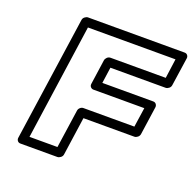

<svg xmlns="http://www.w3.org/2000/svg" viewBox="-131 -859 1024 1018"><g transform="rotate(20 381.0 -350.5)"><path d="M66.9 0 168 -701.2Q169.4 -711.9 178.5 -719Q187.5 -726.1 196.8 -726.1H741.2Q752 -726.1 757.8 -718.3Q763.7 -710.4 762.2 -701.2L738.8 -541Q737.3 -530.3 728.3 -523.2Q719.2 -516.1 710 -516.1H398.9L386.2 -425.8H672.9Q684.1 -425.8 689.9 -418Q695.8 -410.2 694.8 -400.9L671.9 -241.2Q670.4 -230.5 661.4 -223.1Q652.3 -215.8 643.1 -215.8H356L325.2 0Q323.7 10.7 314.5 17.8Q305.2 24.9 295.9 24.9H87.9Q77.1 24.9 71.3 17.1Q65.4 9.3 66.9 0ZM121.1 -24.9H278.8L310.1 -241.2Q311 -250.5 319.1 -258.3Q327.1 -266.1 337.9 -266.1H625L641.1 -376H354Q344.7 -376 338.1 -383.1Q331.5 -390.1 333 -400.9L353 -541Q354.5 -550.3 362.5 -558.1Q370.6 -565.9 381.8 -565.9H692.9L708 -675.8H213.9Z"/></g></svg>

Font: Trueno ExtraBold Outline
Style: Italic
Weight: 800
Width: 6
Designer: Julieta Ulanovsky
Foundry: Julieta Ulanovsky
Version: Version 3.001b | FøM Fix